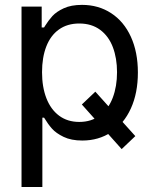

<svg xmlns="http://www.w3.org/2000/svg" viewBox="-20 -557 619 776"><path d="M526.9 -6.9 471.7 45.6 310.8 -134.7 365.3 -186.5ZM67 -530.4H148.5V-446.1H158.1Q159.2 -447.2 159.9 -448.7Q160.6 -450.3 161.6 -451.7Q175.8 -474.4 191.8 -492.1Q207.9 -509.7 237.6 -523.5Q267.3 -537.3 311.5 -537.3Q377.8 -537.3 429.2 -503.8Q480.7 -470.3 509 -408.3Q537.3 -346.3 537.3 -263.8Q537.3 -180.9 509 -118.8Q480.7 -56.6 429.6 -22.8Q378.5 11 312.8 11Q267.6 11 237.1 -3.8Q206.5 -18.6 190.1 -37.1Q173.7 -55.6 159.5 -79.4Q159.2 -80.1 158.8 -80.5Q158.5 -80.8 158.1 -81.5H151.2V198.9H67ZM300.4 -64.2Q349.4 -64.2 384 -90.5Q418.5 -116.7 435.8 -162.3Q453 -207.9 453 -265.2Q453 -321.8 436.1 -366.4Q419.2 -410.9 384.7 -436.5Q350.1 -462 300.4 -462Q252.1 -462 218.2 -437.8Q184.4 -413.7 167.1 -369.1Q149.9 -324.6 149.9 -265.2Q149.9 -205.5 167.5 -160Q185.1 -114.6 218.9 -89.4Q252.8 -64.2 300.4 -64.2Z"/></svg>

Font: Pretendard Variable
Style: Regular
Weight: 400
Designer: Base glyphs from Inter by Rasmus Andersson; Hangul glyphs from Noto Sans CJK(Source Han Sans) by Jang Soo-young and Kang
Foundry: Kil Hyung-jin
Version: Version 1.100;FEAKit 1.0